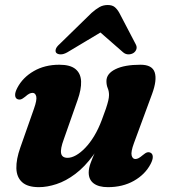

<svg xmlns="http://www.w3.org/2000/svg" viewBox="-20 -740 681 773"><path d="M586.4 -124.9Q594.7 -120.6 595.1 -109Q595.6 -97.4 586.3 -79.6Q564.3 -37.6 519.1 -12Q474 13.5 414.6 13.5Q377.4 13.5 357.2 -1.6Q337.1 -16.7 337.1 -45.4Q337.1 -62.5 344.8 -83.7Q352.6 -104.9 363.8 -129.8Q375 -154.7 386.6 -183Q398.3 -211.4 405.6 -242.9L417.6 -232.8Q390.7 -163 355.9 -115.6Q321.1 -68.1 283.2 -39.7Q245.3 -11.2 207.6 1.1Q170 13.5 136.9 13.5Q90.9 13.5 68.9 -6.7Q46.8 -26.8 45.9 -62.6Q45 -98.5 61.7 -145.7L116.7 -302.1Q129.4 -337.9 125.9 -352Q122.3 -366.1 111.1 -366.1Q104.8 -366.1 98 -362.8Q91.2 -359.4 81.1 -350.4Q70.3 -341.6 63.3 -339.8Q56.3 -337.9 49.6 -341Q41.3 -345.3 40.9 -356.9Q40.4 -368.5 49.7 -386.3Q71.7 -428.3 116.1 -453.8Q160.4 -479.4 219 -479.4Q263.1 -479.4 284.1 -461.8Q305.2 -444.3 306.5 -412.4Q307.8 -380.4 292.2 -336.8L236.7 -178.9Q222.4 -140.3 226.1 -122.4Q229.8 -104.6 252.2 -104.6Q267.8 -104.6 286.2 -114.9Q304.6 -125.3 323.3 -144.8Q342.1 -164.3 359.2 -192.5Q376.3 -220.8 389.8 -256.9Q399.9 -283.2 406.3 -302.2Q412.6 -321.1 415.8 -334.5Q418.9 -347.8 418.9 -357.3Q418.9 -372.8 413.7 -385.1Q408.5 -397.4 408.5 -413.7Q408.5 -443.5 444.8 -461.4Q481.1 -479.4 545.7 -479.4Q592.9 -479.4 602.9 -448.5Q612.9 -417.6 592.2 -361.5L519.3 -163.8Q506.3 -128.4 510 -114.1Q513.8 -99.8 524.9 -99.8Q531.3 -99.8 538 -103.3Q544.8 -106.9 554.9 -115.5Q565.7 -124.7 572.7 -126.5Q579.7 -128.4 586.4 -124.9ZM431.5 -637.4H352.1L475.5 -529.5Q485.3 -521.1 497 -521.1Q508.8 -521.1 517.8 -527Q525.9 -532.5 529.1 -541.9Q532.3 -551.3 525.9 -562.8L460.4 -688.2Q451.8 -703.4 441.7 -711.6Q431.6 -719.8 413.7 -719.8Q395.4 -719.8 380.7 -711.6Q366.1 -703.4 348.8 -688.2L220.3 -562.8Q207.2 -551.3 204.6 -541.9Q202 -532.5 206.7 -527Q212.8 -521.1 224.6 -521.1Q236.4 -521.1 251.2 -529.5Z"/></svg>

Font: Fraunces
Style: Italic
Weight: 900
Italic angle: -16°
Version: Version 1.000;[0bf87f6ff]